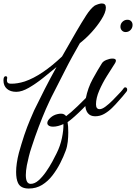

<svg xmlns="http://www.w3.org/2000/svg" viewBox="-24 -666 785 1108"><path d="M142 422Q95 422 80 390Q69 367 69 326Q69 303 73 275Q77 247 85 216Q92 190 100 164.5Q108 139 116 114Q133 64 149.5 25.5Q166 -13 173 -29Q203 -91 235 -153.5Q267 -216 302 -279Q266 -249 224.5 -216Q183 -183 142.5 -159.5Q102 -136 70 -136Q36 -136 16 -153.5Q-4 -171 -4 -202Q-4 -223 6 -226H9Q20 -226 17 -212Q16 -210 16 -207.5Q16 -205 16 -203Q16 -186 30 -184Q33 -183 37 -183Q41 -183 45 -183Q59 -183 78 -186Q97 -189 119 -196Q169 -213 223 -249.5Q277 -286 334 -340L416 -483Q448 -538 473.5 -577.5Q499 -617 523 -634Q549 -646 564 -646Q587 -646 587 -622Q587 -594 560 -552Q538 -517 506 -481.5Q474 -446 437 -417Q414 -377 392 -337Q370 -297 350 -257L273 -106Q267 -95 259.5 -77.5Q252 -60 241 -37Q221 9 199.5 65.5Q178 122 159 181Q149 210 142.5 237Q136 264 131 288Q125 321 125 344Q125 395 153 395Q176 395 198.5 375Q221 355 241.5 325.5Q262 296 278 266.5Q294 237 303 218Q324 176 333.5 130Q343 84 342 50Q327 57 311.5 61Q296 65 282 65Q268 65 261 61Q249 55 249 44Q249 30 267 13.5Q285 -3 310 -8Q315 -9 319.5 -9.5Q324 -10 328 -10Q339 -10 346 -6Q350 -3 353 -0.5Q356 2 358 4Q369 -4 387 -19.5Q405 -35 424 -53.5Q443 -72 459.5 -88.5Q476 -105 485 -114Q503 -131 512 -131Q520 -131 515.5 -117Q511 -103 493 -81Q476 -61 452.5 -37.5Q429 -14 406 6.5Q383 27 366 39Q368 49 369 64.5Q370 80 370 99Q370 124 367 152Q364 180 355 204Q343 237 324 274.5Q305 312 279 346Q253 380 219 401Q185 422 142 422ZM701 -481Q688 -481 679.5 -490Q671 -499 671 -512Q671 -529 683 -540.5Q695 -552 711 -552Q725 -552 733 -543.5Q741 -535 741 -522Q741 -505 729.5 -493Q718 -481 701 -481ZM525 5Q497 5 482.5 -13.5Q468 -32 468 -65Q468 -80 471 -98Q483 -159 511 -210Q539 -261 563 -299Q570 -312 589.5 -320Q609 -328 625 -328Q645 -328 645 -316Q645 -309 639 -300Q619 -269 593 -227.5Q567 -186 548.5 -143Q530 -100 530 -64Q530 -36 551 -36Q565 -36 585 -51Q605 -66 624 -85Q643 -104 653 -115L673 -136Q678 -141 682 -146.5Q686 -152 690 -157Q693 -162 698 -162Q710 -162 710 -148Q710 -141 705 -136Q694 -122 683 -109Q672 -96 660 -83Q643 -63 622 -42.5Q601 -22 577 -8.5Q553 5 525 5Z"/></svg>

Font: Birthstone Bounce Medium
Style: Regular
Weight: 500
Designer: Robert E. Leuschke
Foundry: Rob Leuschke
Version: Version 1.010; ttfautohint (v1.8.3)